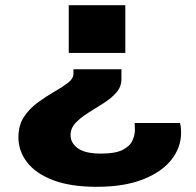

<svg xmlns="http://www.w3.org/2000/svg" viewBox="-20 -548 755 740"><path d="M245 -344V-528H463V-344ZM353 172Q252 172 185 146.5Q118 121 84.5 77.5Q51 34 51 -19Q51 -65 72 -97Q93 -129 125 -152.5Q157 -176 188.5 -194Q220 -212 241.5 -228.5Q263 -245 263 -264V-281H448V-243Q448 -214 428.5 -191.5Q409 -169 379.5 -150.5Q350 -132 320.5 -113.5Q291 -95 271.5 -74.5Q252 -54 252 -27Q252 3 280 23.5Q308 44 370 44Q425 44 453 29.5Q481 15 490.5 -6.5Q500 -28 500 -47Q500 -60 499 -74H674Q676 -66 677 -57Q678 -48 678 -37Q678 21 640 68.5Q602 116 529.5 144Q457 172 353 172Z"/></svg>

Font: Archivo Expanded ExtraBold
Style: Regular
Weight: 800
Width: 7
Designer: Hector Gatti
Foundry: Omnibus-Type
Version: Version 2.001; ttfautohint (v1.8.3)